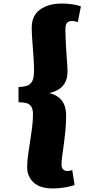

<svg xmlns="http://www.w3.org/2000/svg" viewBox="-20 -840 498 1089"><path d="M85 -347Q113 -347 132.5 -353.5Q152 -360 162.5 -379Q173 -398 173 -438Q173 -469 171 -501.5Q169 -534 166.5 -565.5Q164 -597 162 -627.5Q160 -658 160 -683Q160 -752 207.5 -786Q255 -820 332 -820Q359 -820 388 -816Q417 -812 439 -804L421 -714Q412 -718 404 -719.5Q396 -721 390 -721Q367 -721 358.5 -708.5Q350 -696 351 -663Q352 -619 354 -583.5Q356 -548 358 -520Q360 -492 361.5 -471Q363 -450 363 -437Q363 -398 349.5 -372.5Q336 -347 312.5 -333Q289 -319 260 -312Q295 -303 315.5 -285.5Q336 -268 345.5 -243Q355 -218 355 -184Q355 -138 351 -98.5Q347 -59 342.5 -24.5Q338 10 333.5 39Q329 68 329 93Q329 113 339 121.5Q349 130 360 130Q367 130 375 128.5Q383 127 390 125L403 210Q383 216 360.5 220.5Q338 225 317 227Q296 229 282 229Q206 229 170 194.5Q134 160 134 109Q134 78 139 40.5Q144 3 150.5 -37Q157 -77 162 -116.5Q167 -156 167 -191Q167 -223 156 -237.5Q145 -252 127 -256Q109 -260 85 -260Z"/></svg>

Font: Literata 18pt Black
Style: Italic
Weight: 900
Italic angle: -2°
Designer: Latin by Veronika Burian and Jose Scaglione. Greek by Irene Vlachou. Cyrillic by Vera Evstafieva
Foundry: TypeTogether
Version: Version 3.103;gftools[0.9.29]